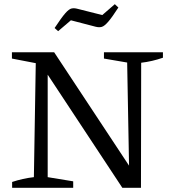

<svg xmlns="http://www.w3.org/2000/svg" viewBox="-20 -898 823 918"><path d="M477 -648H759V-622Q707 -604 655 -598L654 0H565L208 -541V-51L330 -31V0H38V-28Q89 -45 142 -51L151 -596L37 -618V-648H239L597 -106L588 -599L477 -618ZM258 -749 241 -764Q274 -814 292 -834.5Q310 -855 322.5 -857.5Q335 -860 350 -856L469 -826L529 -878L546 -862Q515 -814 497 -793.5Q479 -773 466.5 -769.5Q454 -766 438 -770L319 -801Z"/></svg>

Font: Piazzolla SC
Style: Regular
Weight: 400
Designer: Juan Pablo del Peral
Foundry: Huerta Tipografica
Version: Version 1.330